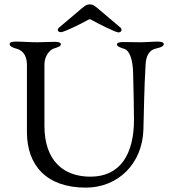

<svg xmlns="http://www.w3.org/2000/svg" viewBox="-20 -843 778 877"><path d="M259 -696C272 -696 354 -736 380 -751C385 -754 387 -755 390 -755C393 -755 396 -754 400 -751C426 -736 508 -695 521 -695C530 -695 535 -700 535 -706C535 -710 534 -714 529 -718L431 -801C412 -817 405 -823 390 -823C375 -823 368 -817 349 -801L251 -718C246 -714 244 -710 244 -706C244 -700 250 -696 259 -696ZM372 14C519 14 630 -95 635 -250C638 -342 638 -432 645 -547C647 -587 660 -615 695 -622C718 -627 728 -633 728 -642C728 -650 716 -653 699 -653C676 -653 650 -650 618 -650C589 -650 573 -651 543 -651C526 -651 514 -648 514 -640C514 -631 533 -624 547 -620C575 -612 587 -562 588 -511C590 -434 592 -340 592 -296C592 -140 530 -36 393 -36C271 -36 183 -108 183 -268V-549C183 -589 209 -616 225 -621C247 -628 258 -632 258 -641C258 -649 246 -652 229 -652C208 -652 180 -650 149 -650C112 -650 83 -653 53 -653C36 -653 24 -650 24 -642C24 -633 34 -626 57 -620C79 -614 103 -595 103 -547V-240C103 -87 193 14 372 14Z"/></svg>

Font: EB Garamond
Style: Regular
Weight: 400
Designer: Georg Duffner and Octavio Pardo
Foundry: Georg Duffner
Version: Version 1.000;PS 001.000;hotconv 1.0.88;makeotf.lib2.5.64775